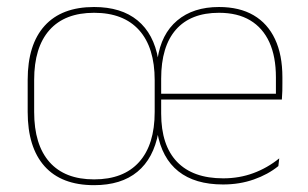

<svg xmlns="http://www.w3.org/2000/svg" viewBox="-20 -517 878 548"><path d="M248.5 11.5Q155.5 11.5 107.2 -42.5Q59 -96.5 59 -197.5V-289Q59 -390 107.5 -443.5Q156 -497 248.5 -497Q326 -497 372.5 -458.8Q419 -420.5 431.5 -348H429.5Q440 -420 485.8 -458.5Q531.5 -497 605 -497Q663.5 -497 703.8 -473.5Q744 -450 765 -405.2Q786 -360.5 786 -296.5V-279.5Q786 -268.5 785.8 -257.5Q785.5 -246.5 784.5 -233H767.5Q767.5 -250.5 767.5 -266.5Q767.5 -282.5 767.5 -296Q767.5 -355.5 748.8 -396.5Q730 -437.5 694 -459Q658 -480.5 605 -480.5Q524.5 -480.5 482.2 -432.5Q440 -384.5 440 -292.5V-240V-236V-193Q440 -102.5 485.2 -55.2Q530.5 -8 617 -8Q663 -8 703 -22.8Q743 -37.5 777 -65L774.5 -43Q745 -19 704.5 -4.8Q664 9.5 616.5 9.5Q536.5 9.5 489.2 -28Q442 -65.5 429 -139H432Q418.5 -65 372.2 -26.8Q326 11.5 248.5 11.5ZM778 -233H430V-249.5H778ZM248.5 -5Q332.5 -5 377 -54.5Q421.5 -104 421.5 -197.5V-288Q421.5 -381.5 377 -431Q332.5 -480.5 248.5 -480.5Q165 -480.5 121.2 -431.2Q77.5 -382 77.5 -289V-197.5Q77.5 -104 121.2 -54.5Q165 -5 248.5 -5Z"/></svg>

Font: Anek Malayalam Thin
Style: Regular
Weight: 250
Version: Version 1.003